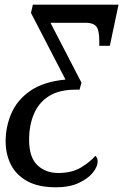

<svg xmlns="http://www.w3.org/2000/svg" viewBox="-20 -556 525 818"><path d="M218 242Q144 242 96.5 216Q49 190 26.5 145.5Q4 101 4 46Q4 -16 28.5 -73Q53 -130 109 -169Q165 -208 259 -217L112 -501L120 -536H485L448 -361H403V-382Q403 -429 389.5 -444Q376 -459 346 -459H195L327 -204L319 -174H302Q232 -174 188.5 -146.5Q145 -119 124.5 -70.5Q104 -22 104 40Q104 114 139 147.5Q174 181 228 181Q287 181 326 157Q365 133 386 108Q396 115 396 132Q396 154 375.5 179.5Q355 205 315.5 223.5Q276 242 218 242Z"/></svg>

Font: Noto Serif SemiCondensed
Style: Italic
Weight: 400
Width: 4
Italic angle: -12°
Designer: Monotype Design Team
Foundry: Monotype Imaging Inc.
Version: Version 2.013